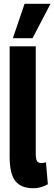

<svg xmlns="http://www.w3.org/2000/svg" viewBox="-20 -985 287 1015"><path d="M169 -740V-174Q169 -142 176.5 -132.5Q184 -123 198 -123Q208 -123 223 -127L233 -11Q220 -3 199.5 3.5Q179 10 155 10Q92 10 61.5 -27.5Q31 -65 31 -156V-740ZM48 -783 110 -965H247L152 -783Z"/></svg>

Font: Georama Condensed
Style: Bold
Weight: 700
Width: 3
Designer: Jean-Baptiste Levee
Foundry: Production Type
Version: Version 1.000